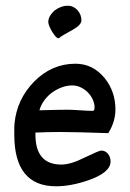

<svg xmlns="http://www.w3.org/2000/svg" viewBox="-20 -652 454 672"><path d="M185 -518Q180 -518 174 -525Q168 -532 162.5 -541Q157 -550 153 -559.5Q149 -569 149 -575Q149 -596 172 -616Q194 -632 217 -632Q237 -632 251 -616.5Q265 -601 265 -581Q265 -565 235 -548Q195 -526 192 -523Q187 -518 185 -518ZM176 0Q30 0 30 -181Q30 -192 30 -202.5Q30 -213 31 -221Q39 -304 99 -366Q161 -429 244 -429Q305 -429 346 -379Q384 -332 384 -269Q384 -226 359 -186Q302 -188 260 -189Q218 -190 191 -190Q168 -190 146 -189.5Q124 -189 104 -188V-181Q104 -76 195 -76Q228 -76 277 -101Q327 -125 334 -125Q349 -125 358 -113.5Q367 -102 367 -87Q367 -48 289 -21Q228 0 176 0ZM304 -264Q311 -264 311 -275Q311 -290 304.5 -304Q298 -318 287 -329Q276 -340 262 -346.5Q248 -353 233 -353Q214 -353 195.5 -346Q177 -339 161.5 -327.5Q146 -316 134.5 -300Q123 -284 118 -266Q155 -267 179.5 -267.5Q204 -268 217 -268Q224 -268 235 -267.5Q246 -267 260 -266Q274 -265 285 -264.5Q296 -264 304 -264Z"/></svg>

Font: Dongol
Style: Regular
Weight: 400
Designer: Abdo Mohamed and Ibrahim Hamdi
Foundry: Protype Foundry
Version: Version 1.000;hotconv 1.0.109;makeotfexe 2.5.65596